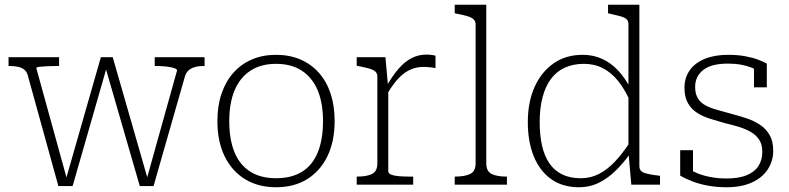

<svg xmlns="http://www.w3.org/2000/svg" viewBox="-20 -778 3326 809"><path d="M433 -506 420 -509 569 6H627L758 -452Q763 -471 774 -481Q785 -491 801.5 -495.5Q818 -500 838 -500H842V-537H632V-500H637Q662 -500 682 -497.5Q702 -495 714 -491Q726 -487 726 -481L595 -12L607 -8L455 -537H405L255 -13L266 -9L133 -491Q133 -495 145.5 -496.5Q158 -498 178.5 -499Q199 -500 224 -500H229V-537H16V-500H20Q40 -500 56 -496.5Q72 -493 83 -484Q94 -475 98 -457L226 6H286Z M1390 -268Q1390 -182 1359.5 -119.5Q1329 -57 1274 -23Q1219 11 1143 11Q1068 11 1012.5 -23Q957 -57 926.5 -119.5Q896 -182 896 -268Q896 -332 913.5 -383.5Q931 -435 963.5 -471.5Q996 -508 1041.5 -527.5Q1087 -547 1143 -547Q1200 -547 1245.5 -527.5Q1291 -508 1323.5 -471.5Q1356 -435 1373 -383.5Q1390 -332 1390 -268ZM946 -268Q946 -189 968.5 -135.5Q991 -82 1035 -54.5Q1079 -27 1143 -27Q1208 -27 1252 -54Q1296 -81 1318.5 -135Q1341 -189 1341 -268Q1341 -344 1318.5 -397.5Q1296 -451 1252 -480Q1208 -509 1143 -509Q1079 -509 1035 -480Q991 -451 968.5 -397.5Q946 -344 946 -268Z M1815 -543V-491Q1806 -493 1797.5 -494Q1789 -495 1780.5 -495.5Q1772 -496 1765 -496Q1739 -496 1717.5 -488Q1696 -480 1677.5 -465Q1659 -450 1642 -428Q1625 -406 1609 -378L1608 -414Q1634 -459 1659.5 -488.5Q1685 -518 1714 -533Q1743 -548 1776 -548Q1788 -548 1799.5 -546.5Q1811 -545 1815 -543ZM1483 0V-34H1486Q1525 -34 1547.5 -45Q1570 -56 1570 -90V-454Q1570 -469 1561.5 -476.5Q1553 -484 1536 -489Q1519 -494 1493 -499L1483 -501V-537H1604L1615 -415L1616 -416V-56Q1616 -47 1629 -42Q1642 -37 1662 -35.5Q1682 -34 1702 -34H1721V0Z M2029 -758V-90Q2029 -56 2051.5 -45Q2074 -34 2113 -34H2116V0H1896V-34H1899Q1938 -34 1961 -45Q1984 -56 1984 -90V-675Q1984 -689 1975 -697Q1966 -705 1949 -710Q1932 -715 1906 -720L1896 -722V-758Z M2674 -78Q2674 -56 2696.5 -49Q2719 -42 2756 -38L2761 -37V0H2640L2628 -137V-140V-675Q2628 -690 2619.5 -697.5Q2611 -705 2594 -709.5Q2577 -714 2551 -720L2542 -722V-758H2674ZM2435 -547Q2479 -547 2516 -530.5Q2553 -514 2583 -482.5Q2613 -451 2637 -405L2632 -358Q2611 -404 2583.5 -438Q2556 -472 2520.5 -490.5Q2485 -509 2440 -509Q2395 -509 2360 -493Q2325 -477 2301.5 -445.5Q2278 -414 2266 -368Q2254 -322 2254 -264Q2254 -208 2264 -164Q2274 -120 2295 -89.5Q2316 -59 2349 -43Q2382 -27 2427 -27Q2469 -27 2504.5 -45.5Q2540 -64 2571 -97Q2602 -130 2632 -175L2636 -132Q2604 -87 2570 -55Q2536 -23 2499.5 -6Q2463 11 2420 11Q2350 11 2302 -23.5Q2254 -58 2229 -119.5Q2204 -181 2204 -264Q2204 -348 2232.5 -411.5Q2261 -475 2312.5 -511Q2364 -547 2435 -547Z M3192 -138Q3192 -169 3179 -189Q3166 -209 3143.5 -222Q3121 -235 3093 -243.5Q3065 -252 3035 -259Q3003 -268 2972.5 -277.5Q2942 -287 2917.5 -302.5Q2893 -318 2878.5 -343.5Q2864 -369 2864 -408Q2864 -450 2886 -481.5Q2908 -513 2949.5 -530Q2991 -547 3047 -547Q3089 -547 3120.5 -541Q3152 -535 3174.5 -526.5Q3197 -518 3211 -510V-410H3157V-502Q3161 -499 3164.5 -496.5Q3168 -494 3171 -490.5Q3174 -487 3176.5 -482.5Q3179 -478 3181 -473Q3167 -485 3147 -493Q3127 -501 3102 -505.5Q3077 -510 3047 -510Q2977 -510 2943 -483Q2909 -456 2909 -412Q2909 -382 2921 -363Q2933 -344 2954.5 -333Q2976 -322 3004 -314.5Q3032 -307 3063 -298Q3094 -290 3125.5 -279.5Q3157 -269 3182 -252.5Q3207 -236 3222.5 -209.5Q3238 -183 3238 -143Q3238 -100 3215.5 -65Q3193 -30 3149 -9.5Q3105 11 3041 11Q3001 11 2964.5 4.5Q2928 -2 2898 -13.5Q2868 -25 2846 -38V-145H2900V-26Q2893 -31 2888 -36.5Q2883 -42 2880.5 -48Q2878 -54 2877 -59.5Q2876 -65 2876 -69Q2896 -57 2921 -47Q2946 -37 2976.5 -31.5Q3007 -26 3042 -26Q3091 -26 3124.5 -39Q3158 -52 3175 -77.5Q3192 -103 3192 -138Z"/></svg>

Font: Roboto Serif Thin
Style: Regular
Weight: 250
Designer: Greg Gazdowicz
Foundry: Commercial Type
Version: Version 1.004